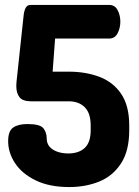

<svg xmlns="http://www.w3.org/2000/svg" viewBox="-20 -751 561 777"><path d="M260 6Q180 6 124.5 -21Q69 -48 41 -90.5Q13 -133 13 -180Q13 -221 33.5 -235Q54 -249 91 -249Q142 -249 155.5 -232Q169 -215 169 -191Q169 -171 180.5 -157.5Q192 -144 212 -137Q232 -130 256 -130Q299 -130 323 -152.5Q347 -175 347 -224V-243Q347 -293 323 -317Q299 -341 258 -341H106Q72 -341 59 -357.5Q46 -374 46 -402Q46 -410 46.5 -416.5Q47 -423 48 -431L75 -683Q77 -706 83.5 -718.5Q90 -731 103 -731H422Q445 -731 456 -710Q467 -689 467 -663Q467 -638 456 -616.5Q445 -595 422 -595H203L193 -461H258Q327 -461 382.5 -440Q438 -419 470.5 -371Q503 -323 503 -243V-224Q503 -141 470 -90Q437 -39 382 -16.5Q327 6 260 6Z"/></svg>

Font: Dosis ExtraBold
Style: Regular
Weight: 800
Designer: EdgarTolentino, PabloImpallari, IginoMarini
Foundry: EdgarTolentino, PabloImpallari, IginoMarini
Version: Version 3.001; ttfautohint (v1.8.2)